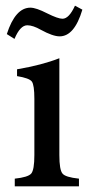

<svg xmlns="http://www.w3.org/2000/svg" viewBox="-20 -656 313 676"><path d="M31 -519 4 -536Q34 -629 87 -629Q107 -629 146 -609Q184 -590 200 -590Q223 -590 244 -636L270 -622Q242 -528 190 -528Q166 -528 124 -551Q96 -567 76 -567Q51 -567 31 -519ZM258 0H32V-27Q79 -32 90 -45Q101 -58 101 -110V-308Q101 -357 92 -369Q83 -381 40 -388V-412Q128 -427 189 -451V-110Q189 -58 200 -45Q210 -32 258 -27Z"/></svg>

Font: Shafarik
Style: Regular
Weight: 400
Version: Version 1.001; ttfautohint (v1.8.4.7-5d5b)